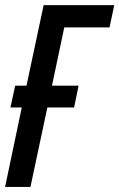

<svg xmlns="http://www.w3.org/2000/svg" viewBox="-21 -734 469 754"><path d="M-1 0 64.5 -312H20L38.6 -397.5H83L150.4 -713.9H427.7L409.2 -626.5H231.4L183.1 -397.5H287.6L270 -312H165L98.6 0Z"/></svg>

Font: Open Sans Condensed SemiBold
Style: Italic
Weight: 600
Width: 3
Italic angle: -12°
Designer: Monotype Design Team
Foundry: Monotype Imaging Inc.
Version: Version 3.000; ttfautohint (v1.8.4)